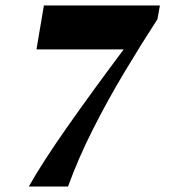

<svg xmlns="http://www.w3.org/2000/svg" viewBox="-20 -550 640 700"><path d="M85 130Q136 40 225.5 -87.5Q315 -215 431 -370H113L140 -530H563L554 -480Q493 -386 432 -284Q371 -182 318 -77Q265 28 228 130Z"/></svg>

Font: Spectral SC ExtraBold
Style: Italic
Weight: 800
Italic angle: -10°
Designer: Jean-Baptiste Levee
Foundry: Production Type
Version: Version 2.001